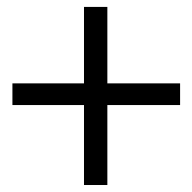

<svg xmlns="http://www.w3.org/2000/svg" viewBox="-20 -609 559 558"><path d="M503.4 -303.7H16.1V-366.7H503.4ZM292 -71.3H224.1V-588.9H292Z"/></svg>

Font: Heebo Light
Style: Regular
Weight: 300
Designer: Oded Ezer
Foundry: Ezer Type House
Version: Version 3.100